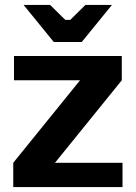

<svg xmlns="http://www.w3.org/2000/svg" viewBox="-20 -762 554 782"><path d="M34 0V-99L306 -435H37V-534H476V-435L204 -99H479V0ZM436 -742 313 -591H199L76 -742H184L246 -681H266L328 -742Z"/></svg>

Font: Mozilla Text ExtraLight
Style: Regular
Weight: 200
Designer: Studio DRAMA
Foundry: Studio DRAMA
Version: Version 1.000